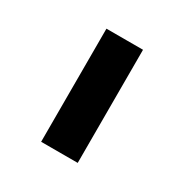

<svg xmlns="http://www.w3.org/2000/svg" viewBox="-85 -810 424 441"><g transform="rotate(30 126.5 -590.0)"><path d="M175 -440V-740H78V-440Z"/></g></svg>

Font: IBMKR Medm
Style: Regular
Weight: 500
Designer: Mike Abbink; Paul van der Laan; Pieter van Rosmalen; Wujin Sim; Chorong Kim; Dohee Lee;
Foundry: Sandoll Inc.
Version: Version 1.002